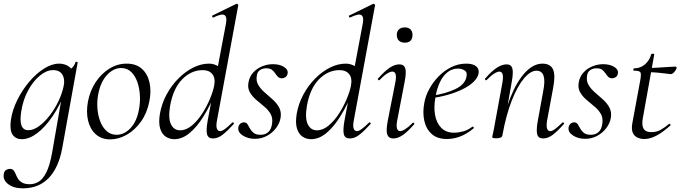

<svg xmlns="http://www.w3.org/2000/svg" viewBox="-38 -746 3710 1047"><path d="M86.4 281Q36.4 281 6.8 258.3Q-22.8 235.6 -17.4 203Q-14.8 186.8 -4.7 180.8Q5.4 174.8 15.8 174.8Q29.4 174.8 36.4 183.4Q43.4 192 48.1 204.4Q52.8 216.8 60.5 229.1Q68.2 241.4 83.2 250Q98.2 258.6 125.4 258.6Q149 258.6 171.9 245.5Q194.8 232.4 214.1 195.1Q233.4 157.8 246.2 86.4L301 -229L318 -246Q288.4 -170.4 248.4 -111.6Q208.4 -52.8 165 -19.9Q121.6 13 80.6 13Q48.2 13 31.1 -11.1Q14 -35.2 21.2 -91Q29 -145.2 55.7 -199.5Q82.4 -253.8 120.5 -299.1Q158.6 -344.4 201.7 -371.7Q244.8 -399 284.4 -399Q302.8 -399 320.6 -392.3Q338.4 -385.6 351.1 -370.3Q363.8 -355 365.8 -330.4L323.4 -357Q335.6 -359 352.1 -373.4Q368.6 -387.8 373.6 -407Q375.6 -410 381.1 -408.8Q386.6 -407.6 385.6 -405.6L301.2 62.6Q281.6 168.6 227.5 224.8Q173.4 281 86.4 281ZM116.6 -36Q144.6 -36 174.6 -57.8Q204.6 -79.6 232.3 -115.2Q260 -150.8 280.5 -193.5Q301 -236.2 309.2 -277Q317.2 -314 302 -339.2Q286.8 -364.4 249.2 -363.6Q214.2 -362.8 178.1 -332.6Q142 -302.4 114.6 -251.6Q87.2 -200.8 77.4 -136Q69.8 -85.8 79.4 -60.9Q89 -36 116.6 -36Z M563 14Q515.2 14 484.3 -13.8Q453.4 -41.6 442.2 -88.6Q431 -135.6 441.8 -193Q453 -251.6 483.8 -298.1Q514.6 -344.6 558.6 -371.8Q602.6 -399 652.4 -399Q704.4 -399 735.8 -370.7Q767.2 -342.4 777.4 -295.5Q787.6 -248.6 776.4 -193Q764.2 -129.8 730.7 -82.9Q697.2 -36 652.8 -11Q608.4 14 563 14ZM597.8 -11Q639.4 -11 673.7 -47.3Q708 -83.6 719.8 -149Q727 -186 724.9 -225.3Q722.8 -264.6 711 -298.6Q699.2 -332.6 677.2 -353.8Q655.2 -375 622.6 -375Q581 -375 546.2 -337.8Q511.4 -300.6 498.4 -236Q490.4 -197.4 493 -158Q495.6 -118.6 508.1 -85.2Q520.6 -51.8 543.4 -31.4Q566.2 -11 597.8 -11Z M911.8 13Q887.4 13 866.4 -0.5Q845.4 -14 835.6 -44.5Q825.8 -75 834 -126Q844 -181.6 870.4 -230.6Q896.8 -279.6 934.6 -317.7Q972.4 -355.8 1015.4 -377.4Q1058.4 -399 1101.8 -399Q1130 -399 1153.9 -383.4Q1177.8 -367.8 1181.4 -332L1139.4 -246Q1108.8 -171 1072.5 -112.5Q1036.2 -54 995.9 -20.5Q955.6 13 911.8 13ZM944.2 -35.4Q977 -35.4 1008.1 -61.3Q1039.2 -87.2 1064.5 -126.5Q1089.8 -165.8 1107 -207.1Q1124.2 -248.4 1129.8 -278.4Q1137.8 -320.2 1119.5 -342.3Q1101.2 -364.4 1066 -363.6Q1003 -362.8 954.3 -312.3Q905.6 -261.8 889.2 -166.4Q878.4 -100 894.6 -67.7Q910.8 -35.4 944.2 -35.4ZM1123.4 9Q1097.4 9 1091.2 -13.2Q1085 -35.4 1094.6 -89L1194.6 -619.4Q1201 -654.6 1186.1 -663.8Q1171.2 -673 1125.4 -650.6Q1121.4 -648.8 1119.4 -654.8Q1117.4 -660.8 1121.4 -661.8L1250.8 -725Q1254.2 -727 1258.2 -723Q1262.2 -719 1261.2 -717L1145.2 -89Q1139.4 -58.6 1144.7 -44.7Q1150 -30.8 1162 -30.8Q1173 -30.8 1190 -43.6Q1207 -56.4 1227.8 -77Q1231 -81 1235.4 -77Q1239.8 -73 1235.8 -69Q1202.4 -32 1176.2 -11.5Q1150 9 1123.4 9Z M1351.8 11Q1314 11 1285.8 -7.2Q1257.6 -25.4 1261.6 -51.4Q1263.8 -65 1272.8 -71.9Q1281.8 -78.8 1292.2 -78.8Q1305 -78.8 1311.6 -68.4Q1318.2 -58 1325.2 -44.9Q1332.2 -31.8 1345 -21.4Q1357.8 -11 1382.2 -11Q1409 -11 1425.4 -26.2Q1441.8 -41.4 1445.6 -71.8Q1450.4 -103 1437.1 -125.5Q1423.8 -148 1401.5 -166.1Q1379.2 -184.2 1357.8 -202.8Q1336.4 -221.4 1323.8 -244.1Q1311.2 -266.8 1317.2 -298.2Q1323 -329.4 1343.4 -351.3Q1363.8 -373.2 1392.2 -384.6Q1420.6 -396 1450.2 -396Q1486 -396 1509.8 -381.6Q1533.6 -367.2 1530.6 -346.4Q1528.4 -332 1518.8 -325.5Q1509.2 -319 1500 -319Q1485.6 -319 1477.6 -327.2Q1469.6 -335.4 1462.5 -346.3Q1455.4 -357.2 1444.8 -365.4Q1434.2 -373.6 1413.6 -373.6Q1394.8 -373.6 1380 -364Q1365.2 -354.4 1362.4 -333.8Q1357.4 -304.2 1370.7 -282.2Q1384 -260.2 1406 -241.3Q1428 -222.4 1449.8 -202.8Q1471.6 -183.2 1484.4 -159.2Q1497.2 -135.2 1492 -103.2Q1487.2 -74.2 1467.4 -47.8Q1447.6 -21.4 1417.7 -5.2Q1387.8 11 1351.8 11Z M1657.8 13Q1633.4 13 1612.4 -0.5Q1591.4 -14 1581.6 -44.5Q1571.8 -75 1580 -126Q1590 -181.6 1616.4 -230.6Q1642.8 -279.6 1680.6 -317.7Q1718.4 -355.8 1761.4 -377.4Q1804.4 -399 1847.8 -399Q1876 -399 1899.9 -383.4Q1923.8 -367.8 1927.4 -332L1885.4 -246Q1854.8 -171 1818.5 -112.5Q1782.2 -54 1741.9 -20.5Q1701.6 13 1657.8 13ZM1690.2 -35.4Q1723 -35.4 1754.1 -61.3Q1785.2 -87.2 1810.5 -126.5Q1835.8 -165.8 1853 -207.1Q1870.2 -248.4 1875.8 -278.4Q1883.8 -320.2 1865.5 -342.3Q1847.2 -364.4 1812 -363.6Q1749 -362.8 1700.3 -312.3Q1651.6 -261.8 1635.2 -166.4Q1624.4 -100 1640.6 -67.7Q1656.8 -35.4 1690.2 -35.4ZM1869.4 9Q1843.4 9 1837.2 -13.2Q1831 -35.4 1840.6 -89L1940.6 -619.4Q1947 -654.6 1932.1 -663.8Q1917.2 -673 1871.4 -650.6Q1867.4 -648.8 1865.4 -654.8Q1863.4 -660.8 1867.4 -661.8L1996.8 -725Q2000.2 -727 2004.2 -723Q2008.2 -719 2007.2 -717L1891.2 -89Q1885.4 -58.6 1890.7 -44.7Q1896 -30.8 1908 -30.8Q1919 -30.8 1936 -43.6Q1953 -56.4 1973.8 -77Q1977 -81 1981.4 -77Q1985.8 -73 1981.8 -69Q1948.4 -32 1922.2 -11.5Q1896 9 1869.4 9Z M2106.2 9Q2082 9 2074 -12Q2066 -33 2076.8 -89L2117.8 -297Q2129.4 -355.6 2101.2 -355.6Q2089.6 -355.6 2071.5 -344Q2053.4 -332.4 2032.2 -310Q2029 -306 2024.6 -310.5Q2020.2 -315 2024 -318.2Q2058.4 -357.2 2086.2 -376.1Q2114 -395 2139.6 -395Q2165.2 -395 2172 -373.3Q2178.8 -351.6 2168.4 -299.4L2128 -89Q2122.2 -58.6 2127.2 -44.7Q2132.2 -30.8 2144.2 -30.8Q2155.2 -30.8 2173 -42.4Q2190.8 -54 2211.6 -75.4Q2215.6 -79.4 2219.6 -75Q2223.6 -70.6 2219.6 -67.4Q2187 -29.6 2159.6 -10.3Q2132.2 9 2106.2 9ZM2169.2 -513.4Q2148.8 -513.4 2137.3 -524.4Q2125.8 -535.4 2125.8 -556.2Q2125.8 -574.6 2137.3 -585.6Q2148.8 -596.6 2169.2 -596.6Q2189.6 -596.6 2200.5 -585.6Q2211.4 -574.6 2211.4 -556.2Q2211.4 -513.4 2169.2 -513.4Z M2399.2 12Q2346 12 2315.5 -15.8Q2285 -43.6 2275.5 -88.6Q2266 -133.6 2275.8 -185Q2282.2 -222.4 2302.8 -260.5Q2323.4 -298.6 2354.2 -329.9Q2385 -361.2 2423.2 -380.1Q2461.4 -399 2504.4 -399Q2540.6 -399 2558.3 -384.6Q2576 -370.2 2571.6 -345Q2567 -321.4 2544.2 -299.4Q2521.4 -277.4 2485.1 -259.6Q2448.8 -241.8 2404.3 -229.1Q2359.8 -216.4 2312.2 -210.6L2314.2 -223.6Q2390.8 -234.6 2443.2 -259.3Q2495.6 -284 2505 -324Q2512.2 -350.8 2496.1 -361.4Q2480 -372 2459.6 -372Q2426.2 -372 2400.9 -351.1Q2375.6 -330.2 2359.7 -295.2Q2343.8 -260.2 2336.8 -218Q2326.4 -162.2 2334.6 -118.2Q2342.8 -74.2 2368.8 -48.3Q2394.8 -22.4 2437.4 -22.4Q2461.2 -22.4 2487.3 -29.4Q2513.4 -36.4 2537.8 -55Q2540.6 -57 2544.1 -53Q2547.6 -49 2544.8 -46.2Q2506.8 -14.8 2470.7 -1.4Q2434.6 12 2399.2 12Z M2923.6 9Q2897.8 9 2891.5 -13.2Q2885.2 -35.4 2895 -89L2924 -248Q2946.8 -360.4 2887.4 -360.4Q2855.4 -360.4 2820 -319.2Q2784.6 -278 2753.2 -198.9Q2721.8 -119.8 2701.4 -7.2L2689 -8.2Q2709.8 -124.8 2744.7 -212.9Q2779.6 -301 2825.1 -350Q2870.6 -399 2920 -399Q2962.8 -399 2977.4 -368.2Q2992 -337.4 2978.4 -267L2945.4 -89Q2940.4 -58.6 2945.3 -44.7Q2950.2 -30.8 2962.4 -30.8Q2973.4 -30.8 2990.4 -43.6Q3007.4 -56.4 3028.2 -77Q3031.2 -81 3035.6 -77Q3040 -73 3036.2 -69Q3003.6 -32 2977 -11.5Q2950.4 9 2923.6 9ZM2669.4 8Q2655.2 8 2650.6 6.3Q2646 4.6 2646 1.6Q2646 -1.6 2651.5 -24.8Q2657 -48 2661 -74L2702 -297Q2711.8 -355.6 2685.4 -355.6Q2673.8 -355.6 2655.7 -344Q2637.6 -332.4 2616.2 -310Q2613.2 -306 2608.8 -310.5Q2604.4 -315 2608.2 -318.2Q2641.8 -357.2 2670.4 -376.1Q2699 -395 2724.6 -395Q2749.4 -395 2755.8 -373.3Q2762.2 -351.6 2752.6 -299.4L2701.4 -7.2Q2698.8 8 2669.4 8Z M3152.8 11Q3115 11 3086.8 -7.2Q3058.6 -25.4 3062.6 -51.4Q3064.8 -65 3073.8 -71.9Q3082.8 -78.8 3093.2 -78.8Q3106 -78.8 3112.6 -68.4Q3119.2 -58 3126.2 -44.9Q3133.2 -31.8 3146 -21.4Q3158.8 -11 3183.2 -11Q3210 -11 3226.4 -26.2Q3242.8 -41.4 3246.6 -71.8Q3251.4 -103 3238.1 -125.5Q3224.8 -148 3202.5 -166.1Q3180.2 -184.2 3158.8 -202.8Q3137.4 -221.4 3124.8 -244.1Q3112.2 -266.8 3118.2 -298.2Q3124 -329.4 3144.4 -351.3Q3164.8 -373.2 3193.2 -384.6Q3221.6 -396 3251.2 -396Q3287 -396 3310.8 -381.6Q3334.6 -367.2 3331.6 -346.4Q3329.4 -332 3319.8 -325.5Q3310.2 -319 3301 -319Q3286.6 -319 3278.6 -327.2Q3270.6 -335.4 3263.5 -346.3Q3256.4 -357.2 3245.8 -365.4Q3235.2 -373.6 3214.6 -373.6Q3195.8 -373.6 3181 -364Q3166.2 -354.4 3163.4 -333.8Q3158.4 -304.2 3171.7 -282.2Q3185 -260.2 3207 -241.3Q3229 -222.4 3250.8 -202.8Q3272.6 -183.2 3285.4 -159.2Q3298.2 -135.2 3293 -103.2Q3288.2 -74.2 3268.4 -47.8Q3248.6 -21.4 3218.7 -5.2Q3188.8 11 3152.8 11Z M3475.2 12Q3456 12 3438.6 4.4Q3421.2 -3.2 3412.8 -21.8Q3404.4 -40.4 3410 -73.2L3453 -306Q3459.8 -343 3454.2 -351.8Q3448.6 -360.6 3419 -360.6Q3415 -360.6 3415.9 -367Q3416.8 -373.4 3419.8 -373.4Q3455 -373.4 3479.9 -395.6Q3504.8 -417.8 3513.2 -450.2Q3513.6 -453.4 3522.2 -453.1Q3530.8 -452.8 3529.8 -449.6L3467.8 -103.8Q3460.2 -63.2 3471.4 -44.3Q3482.6 -25.4 3513.6 -25.4Q3543.2 -25.4 3566.1 -38.8Q3589 -52.2 3610.4 -70.4Q3612.4 -72.4 3616.5 -68.4Q3620.6 -64.4 3618.4 -62.2Q3573.2 -22.2 3539.3 -5.1Q3505.4 12 3475.2 12ZM3619.2 -341.8Q3616.6 -341.8 3596.9 -344.4Q3577.2 -347 3550.7 -349.6Q3524.2 -352.2 3499.4 -352.2L3501.4 -375.6Q3526.6 -375.6 3557 -377.6Q3587.4 -379.6 3612.4 -381.2Q3637.4 -382.8 3644.4 -382.8Q3648.6 -382.8 3650.5 -380.4Q3652.4 -378 3651.4 -374Q3649.6 -366 3639.5 -353.9Q3629.4 -341.8 3619.2 -341.8Z"/></svg>

Font: Cormorant Infant Light
Style: Italic
Weight: 300
Italic angle: -10°
Designer: Christian Thalmann (Catharsis Fonts)
Foundry: Catharsis Fonts
Version: Version 4.001